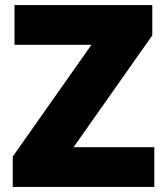

<svg xmlns="http://www.w3.org/2000/svg" viewBox="-20 -734 651 754"><path d="M586 0V-156H269L578 -595V-714H37V-558H339L30 -119V0Z"/></svg>

Font: Noto Sans Sinhala UI Black
Style: Regular
Weight: 900
Designer: Jelle Bosma - Monotype Design Team
Foundry: Monotype Imaging Inc.
Version: Version 2.006